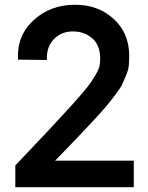

<svg xmlns="http://www.w3.org/2000/svg" viewBox="-20 -781 617 801"><path d="M43.9 -90.8Q134.8 -186 183.8 -238.5Q232.9 -291 279.1 -342Q325.2 -393.1 343.5 -416.5Q361.8 -439.9 377 -465.6Q392.1 -491.2 395 -504.6Q397.9 -518.1 397.9 -537.1Q397.9 -592.3 365.5 -620.6Q333 -648.9 287.1 -649.9Q237.3 -650.9 205.1 -617.9Q172.9 -585 175.8 -530.8L55.2 -532.2Q49.3 -631.3 119.6 -696.3Q189.9 -761.2 293 -761.2Q389.2 -761.2 453.6 -702.6Q518.1 -644 519 -550.8Q519 -527.8 517.6 -509.5Q516.1 -491.2 506.6 -468Q497.1 -444.8 490 -429.4Q482.9 -414.1 460 -384Q437 -354 421.4 -335.4Q405.8 -316.9 365.5 -273.4Q325.2 -230 297.6 -201.4Q270 -172.9 210 -110.8H538.1V0H43.9Z"/></svg>

Font: Oakes Grotesk
Style: SemiBold Italic
Weight: 600
Designer: Samuel Oakes
Foundry: Samuel Oakes
Version: Version 1.0 | wf-rip DC20170320